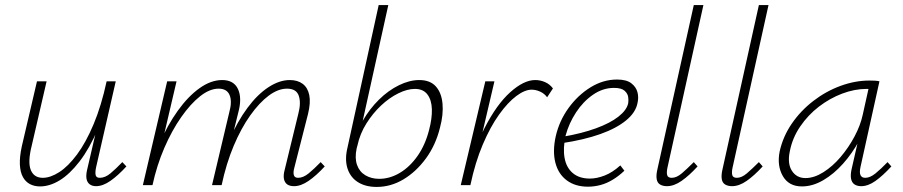

<svg xmlns="http://www.w3.org/2000/svg" viewBox="-20 -731 3566 758"><path d="M138 5Q116 5 98.5 -4Q81 -13 70.5 -32Q60 -51 58.5 -81Q57 -111 66 -153L126 -410H164L105 -155Q89 -91 101.5 -60Q114 -29 149 -29Q179 -29 214 -51.5Q249 -74 284 -121Q319 -168 349.5 -240.5Q380 -313 401 -410H425Q401 -302 367 -223Q333 -144 294 -93.5Q255 -43 215.5 -19Q176 5 138 5ZM359 4Q344 4 334 -3.5Q324 -11 321.5 -25.5Q319 -40 324 -61L405 -410H437L359 -69Q355 -48 358 -38.5Q361 -29 374 -29Q395 -29 416 -46.5Q437 -64 463 -91L479 -74Q446 -38 416 -17Q386 4 359 4Z M1141 4Q1124 4 1114 -3Q1104 -10 1101 -24.5Q1098 -39 1104 -61L1158 -283Q1169 -325 1159.5 -353Q1150 -381 1113 -381Q1078 -381 1041 -353.5Q1004 -326 968 -275.5Q932 -225 902.5 -155Q873 -85 855 0H827Q849 -97 883 -174Q917 -251 956.5 -304.5Q996 -358 1039.5 -386.5Q1083 -415 1124 -415Q1155 -415 1175 -400Q1195 -385 1201 -355.5Q1207 -326 1196 -281L1142 -69Q1137 -51 1140 -40Q1143 -29 1157 -29Q1177 -29 1198.5 -46.5Q1220 -64 1246 -91L1262 -74Q1229 -38 1198.5 -17Q1168 4 1141 4ZM544 0 640 -410H677L581 0ZM556 0Q576 -86 608.5 -161.5Q641 -237 682 -294Q723 -351 768 -383Q813 -415 857 -415Q903 -415 919.5 -379.5Q936 -344 921 -288L850 0H817L885 -287Q897 -330 886.5 -355.5Q876 -381 843 -381Q808 -381 770 -351Q732 -321 695 -268Q658 -215 628.5 -146.5Q599 -78 582 0Z M1467 7Q1424 7 1394.5 -11Q1365 -29 1353 -62.5Q1341 -96 1350 -140L1475 -711H1513L1412 -254Q1439 -301 1476 -337.5Q1513 -374 1555 -394.5Q1597 -415 1635 -415Q1678 -415 1700.5 -390Q1723 -365 1727 -322Q1731 -279 1717 -227Q1700 -158 1661.5 -105.5Q1623 -53 1573 -23Q1523 7 1467 7ZM1388 -145Q1380 -107 1389.5 -80Q1399 -53 1422.5 -39Q1446 -25 1477 -25Q1519 -25 1558.5 -48.5Q1598 -72 1628.5 -115.5Q1659 -159 1674 -218Q1686 -263 1685 -299.5Q1684 -336 1667.5 -358Q1651 -380 1618 -380Q1588 -380 1552.5 -362.5Q1517 -345 1484.5 -314.5Q1452 -284 1426.5 -243.5Q1401 -203 1391 -156Z M1815 0Q1846 -134 1893.5 -226.5Q1941 -319 1994.5 -367Q2048 -415 2093 -415Q2113 -415 2131.5 -407Q2150 -399 2163 -382L2140 -347Q2129 -362 2112 -369.5Q2095 -377 2079 -377Q2052 -377 2018.5 -352Q1985 -327 1950.5 -279Q1916 -231 1886 -160.5Q1856 -90 1837 0ZM1799 0 1896 -410H1932L1836 0Z M2301 6Q2251 6 2217.5 -19Q2184 -44 2172.5 -89Q2161 -134 2174 -193Q2188 -254 2224.5 -304.5Q2261 -355 2311 -386Q2361 -417 2416 -417Q2453 -417 2472 -402.5Q2491 -388 2496.5 -367.5Q2502 -347 2497 -325Q2490 -287 2451.5 -255.5Q2413 -224 2349.5 -201.5Q2286 -179 2200 -166L2201 -191Q2277 -204 2333 -224.5Q2389 -245 2421.5 -270.5Q2454 -296 2460 -323Q2462 -334 2460 -348Q2458 -362 2445.5 -373Q2433 -384 2404 -384Q2360 -384 2321 -357Q2282 -330 2254 -287Q2226 -244 2213 -196Q2202 -145 2209 -107Q2216 -69 2241.5 -47.5Q2267 -26 2309 -26Q2336 -26 2367 -38Q2398 -50 2429 -78L2445 -57Q2423 -36 2399 -21.5Q2375 -7 2350.5 -0.5Q2326 6 2301 6Z M2613 4Q2597 4 2586 -2.5Q2575 -9 2572.5 -24Q2570 -39 2575 -61L2719 -711H2757L2615 -69Q2611 -50 2614 -39.5Q2617 -29 2632 -29Q2651 -29 2671.5 -46.5Q2692 -64 2719 -91L2734 -74Q2701 -38 2671 -17Q2641 4 2613 4Z M2870 4Q2854 4 2843 -2.5Q2832 -9 2829.5 -24Q2827 -39 2832 -61L2976 -711H3014L2872 -69Q2868 -50 2871 -39.5Q2874 -29 2889 -29Q2908 -29 2928.5 -46.5Q2949 -64 2976 -91L2991 -74Q2958 -38 2928 -17Q2898 4 2870 4Z M3146 5Q3094 5 3070.5 -36Q3047 -77 3058 -133Q3071 -192 3106 -243Q3141 -294 3191 -332.5Q3241 -371 3298.5 -392Q3356 -413 3412 -413Q3424 -413 3434 -412.5Q3444 -412 3452 -410L3377 -71Q3368 -29 3396 -29Q3415 -29 3436.5 -46.5Q3458 -64 3484 -91L3499 -74Q3465 -37 3436 -16.5Q3407 4 3380 4Q3364 4 3353.5 -3Q3343 -10 3340 -25Q3337 -40 3342 -63L3383 -243L3410 -277Q3399 -226 3372 -176Q3345 -126 3308.5 -85Q3272 -44 3230 -19.5Q3188 5 3146 5ZM3160 -28Q3194 -28 3230.5 -51Q3267 -74 3298.5 -111Q3330 -148 3353.5 -192Q3377 -236 3386 -278L3412 -395L3432 -378Q3427 -379 3418 -379.5Q3409 -380 3401 -380Q3354 -380 3305 -361.5Q3256 -343 3213 -310Q3170 -277 3139 -231.5Q3108 -186 3098 -133Q3088 -85 3106.5 -56.5Q3125 -28 3160 -28Z"/></svg>

Font: Ysabeau ExtraLight
Style: Italic
Weight: 250
Italic angle: -12°
Version: Version 2.000;gftools[0.9.27.dev2+g8671c4b]